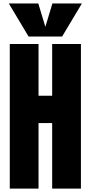

<svg xmlns="http://www.w3.org/2000/svg" viewBox="-20 -1121 539 1141"><path d="M38.1 0V-859.4H209V-552.2H290V-859.4H460.9V0H290V-389.6H209V0ZM149.9 -903.8 32.2 -1100.6H207.5L249.5 -961.4L291.5 -1100.6H466.8L349.1 -903.8Z"/></svg>

Font: webenart
Style: Regular
Weight: 400
Designer: Vernon Adams
Foundry: Vernon Adams
Version: Version 2.116; ttfautohint (v1.8.3)